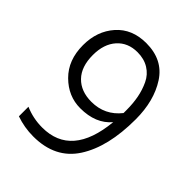

<svg xmlns="http://www.w3.org/2000/svg" viewBox="-193 -768 881 881"><g transform="rotate(45 248.0 -327.0)"><path d="M251 -293Q338 -293 392 -361V-380Q392 -423 385 -460Q378 -497 362 -531Q346 -565 314.5 -584.5Q283 -604 240 -604Q178 -604 141 -562.5Q104 -521 104 -450Q104 -374 143.5 -333.5Q183 -293 251 -293ZM452 -380Q452 -201 384.5 -96.5Q317 8 175 8Q117 8 63 -11V-73Q116 -50 175 -50Q364 -50 388 -298Q336 -236 236 -236Q158 -236 99 -294.5Q40 -353 40 -450Q40 -541 93.5 -601.5Q147 -662 239 -662Q347 -662 399.5 -581Q452 -500 452 -380Z"/></g></svg>

Font: Hind Guntur Light
Style: Regular
Weight: 300
Designer: Manushi Parikh, Hitesh Malaviya
Foundry: Indian Type Foundry
Version: Version 1.002;PS 1.0;hotconv 1.0.86;makeotf.lib2.5.63406; tt